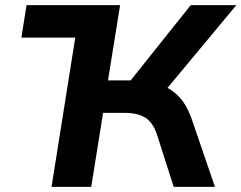

<svg xmlns="http://www.w3.org/2000/svg" viewBox="-20 -725 937 745"><path d="M180 0 272 -579H63L83 -705H446L399 -413H487L720 -705H897L630 -384Q665 -365 688.5 -333Q712 -301 727 -254L814 0H654L590 -200Q575 -248 545 -267.5Q515 -287 465 -287H380L334 0Z"/></svg>

Font: Mulish ExtraBold
Style: Italic
Weight: 800
Italic angle: -9°
Designer: Vernon Adams
Foundry: Vernon Adams
Version: Version 3.603; ttfautohint (v1.8.3)